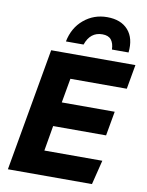

<svg xmlns="http://www.w3.org/2000/svg" viewBox="-101 -1022 836 1093"><g transform="rotate(10 317.0 -475.5)"><path d="M208 -141H543L508 0H22L147 -710H634L609 -569H283L258 -428H564L539 -287H233ZM487 -774Q486 -810 470 -830Q454 -850 419 -850Q349 -850 323 -774H221Q237 -855 294.5 -903Q352 -951 429 -951Q509 -951 550.5 -904Q592 -857 583 -774Z"/></g></svg>

Font: Livvic
Style: Bold Italic
Weight: 700
Italic angle: -10°
Designer: Jacques Le Bailly, Baron von Fonthausen
Version: Version 1.001; ttfautohint (v1.8.2)